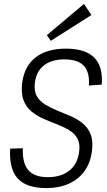

<svg xmlns="http://www.w3.org/2000/svg" viewBox="-20 -956 548 983"><path d="M218 7Q116 7 71 -42Q26 -91 32 -195L97 -197Q94 -121 125 -85Q156 -49 225 -49Q293 -49 335 -82.5Q377 -116 385 -178Q391 -220 376.5 -246.5Q362 -273 333.5 -290Q305 -307 271 -320Q237 -333 202.5 -348Q168 -363 140.5 -386Q113 -409 100 -444.5Q87 -480 94 -535Q106 -619 163.5 -663Q221 -707 317 -707Q417 -707 462.5 -661Q508 -615 501 -523L435 -518Q440 -586 409.5 -619Q379 -652 309 -652Q245 -652 206 -622Q167 -592 159 -536Q153 -492 168 -465Q183 -438 211 -421Q239 -404 273 -390Q307 -376 341.5 -361.5Q376 -347 403.5 -324.5Q431 -302 444.5 -267Q458 -232 450 -178Q442 -120 411.5 -78.5Q381 -37 331.5 -15Q282 7 218 7ZM448 -879 240 -747 220 -776 410 -936Z"/></svg>

Font: Pathway Extreme SemiCondensed ExtraLight
Style: Italic
Weight: 250
Width: 4
Italic angle: -8°
Version: Version 1.001;gftools[0.9.26]